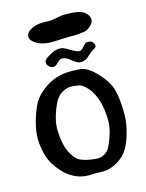

<svg xmlns="http://www.w3.org/2000/svg" viewBox="-109 -782 641 845"><g transform="rotate(-15 211.0 -359.5)"><path d="M253.9 -615.2 186.5 -612.3Q127.9 -612.3 98.6 -641.6Q89.8 -650.4 89.8 -663.1Q89.8 -675.8 103.5 -686.5Q127 -706.1 172.9 -706.1Q177.7 -706.1 177.7 -705.6Q177.7 -705.1 194.3 -705.1Q210.9 -705.1 231 -710Q251 -714.8 265.6 -714.8H282.2Q336.9 -714.8 357.4 -698.7Q377.9 -682.6 377.9 -663.6Q377.9 -644.5 351.6 -627Q342.8 -621.1 335.9 -620.1L315.4 -617.2Q301.8 -615.2 284.2 -615.2ZM212.9 -576.2Q227.5 -574.2 239.7 -566.4Q252 -558.6 256.3 -556.6Q260.7 -554.7 271.5 -548.8Q282.2 -543 289.1 -543H293Q302.7 -543.9 313.5 -558.1Q324.2 -572.3 334 -572.3Q362.3 -572.3 365.2 -548.8Q365.2 -541 356.4 -536.1Q347.7 -531.2 343.8 -528.8Q339.8 -526.4 331.5 -518.6Q323.2 -510.7 314.5 -503.4Q305.7 -496.1 286.1 -494.1H285.2Q268.6 -494.1 247.1 -512.7Q225.6 -531.2 209 -531.2H207Q197.3 -531.2 185.1 -518.1Q172.9 -504.9 163.1 -504.9H160.2Q149.4 -506.8 142.1 -514.6Q134.8 -522.5 134.8 -529.8Q134.8 -537.1 136.2 -540.5Q137.7 -543.9 141.1 -546.9Q144.5 -549.8 146.5 -551.3Q148.4 -552.7 154.3 -556.2Q160.2 -559.6 161.1 -560.5Q187.5 -576.2 208 -576.2ZM252 -3.9 220.7 -4.9Q208 -3.9 188.5 -3.9Q132.8 -3.9 85.9 -45.9Q35.2 -95.7 23.4 -146.5Q13.7 -184.6 13.7 -219.2Q13.7 -253.9 26.4 -298.3Q39.1 -342.8 54.7 -371.1Q70.3 -399.4 102.5 -423.8Q157.2 -466.8 228.5 -466.8H242.2Q267.6 -465.8 277.3 -464.8Q306.6 -460 340.8 -425.8Q375 -391.6 390.6 -357.4Q410.2 -315.4 410.2 -220.7Q410.2 -180.7 394.5 -128.4Q378.9 -76.2 353 -49.3Q327.1 -22.5 287.1 -8.8Q269.5 -3.9 252 -3.9ZM216.8 -68.4 246.1 -65.4Q275.4 -65.4 295.9 -89.8Q304.7 -99.6 319.3 -139.6Q334 -179.7 334 -212.9Q334 -310.5 292 -365.2Q268.6 -393.6 249.5 -397.5Q230.5 -401.4 210.9 -401.4Q191.4 -401.4 167.5 -385.7Q143.6 -370.1 125.5 -321.3Q107.4 -272.5 107.4 -240.2Q107.4 -135.7 155.3 -90.8Q171.9 -75.2 216.8 -68.4Z"/></g></svg>

Font: Essays1743
Style: Medium
Weight: 500
Designer: Based on the typeface in a 1743 English translation of the essays of Montaigne.  PostScript/TrueType font designed by Jo
Version: Version 002.100